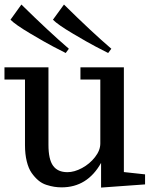

<svg xmlns="http://www.w3.org/2000/svg" viewBox="-22 -825 670 859"><path d="M0 0ZM214.8 -736.8 264.2 -804.7Q387.2 -683.1 476.1 -606.9L461.9 -587.9Q439.9 -599.1 405.5 -616.9Q371.1 -634.8 303.7 -674.8Q236.3 -714.8 214.8 -736.8ZM24.9 -736.8 73.7 -804.7Q197.3 -683.1 286.1 -606.9L272 -587.9Q250 -599.1 215.6 -616.9Q181.2 -634.8 113.8 -674.8Q46.4 -714.8 24.9 -736.8ZM430.2 14.2V-96.2Q368.7 13.2 253.9 13.2Q236.8 13.2 220.9 10.7Q205.1 8.3 185.3 2Q165.5 -4.4 149.4 -18.1Q133.3 -31.7 119.4 -51.5Q105.5 -71.3 97.7 -103.3Q89.8 -135.3 89.8 -175.8V-469.2H-2V-523.9H194.8V-176.8Q194.8 -111.8 215.6 -83.3Q236.3 -54.7 279.8 -54.7Q310.5 -54.7 345 -73.2Q379.4 -91.8 403.1 -122.1Q426.8 -152.3 426.8 -183.1V-469.2H337.9V-523.9H532.2V-55.2L627 -44.9V0Z"/></svg>

Font: Trocchi
Style: Regular
Weight: 400
Designer: vernon adams
Version: Version 1.0; ttfautohint (v0.8) -l 6 -r 50 -G 100